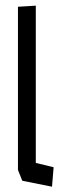

<svg xmlns="http://www.w3.org/2000/svg" viewBox="-20 -666 241 694"><path d="M44.9 -51.8V-641.6L109.4 -645.5V-77.1L173.8 -61.5L168 8.8L60.5 -12.7Z"/></svg>

Font: Poor Story
Style: Regular
Weight: 400
Designer: YoonDesign Inc.
Foundry: YoonDesign Inc.
Version: Version 3.00